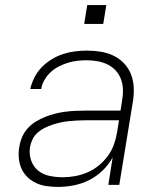

<svg xmlns="http://www.w3.org/2000/svg" viewBox="-20 -727 640 755"><path d="M208 8Q186 8 164 5Q142 2 122.5 -7Q103 -16 88 -30.5Q73 -45 64.5 -64Q56 -83 54 -105.5Q52 -128 56 -150Q59 -169 67 -188Q75 -207 89 -222.5Q103 -238 121 -249Q139 -260 158 -267.5Q177 -275 196.5 -280Q216 -285 235.5 -287.5Q255 -290 274 -291Q293 -292 313 -292H454L460 -331Q464 -352 463.5 -373.5Q463 -395 456 -414.5Q449 -434 435.5 -449Q422 -464 404 -473Q386 -482 364.5 -486Q343 -490 322 -490Q303 -490 284.5 -488Q266 -486 248 -480.5Q230 -475 212 -466Q194 -457 179.5 -443.5Q165 -430 155 -413Q145 -396 142 -377H99Q104 -400 115.5 -422.5Q127 -445 144.5 -463Q162 -481 183.5 -494Q205 -507 228 -514.5Q251 -522 275 -525Q299 -528 322 -528Q350 -528 377 -523.5Q404 -519 427.5 -507.5Q451 -496 469 -476.5Q487 -457 496 -432.5Q505 -408 506 -380Q507 -352 502 -324L449 0H406L423 -108Q407 -79 383 -56Q359 -33 330 -18.5Q301 -4 269.5 2Q238 8 208 8ZM227 -30Q251 -30 275.5 -34.5Q300 -39 323.5 -49Q347 -59 367.5 -75.5Q388 -92 403.5 -113Q419 -134 427.5 -157.5Q436 -181 440 -205L448 -254H313Q297 -254 281.5 -253Q266 -252 250 -250.5Q234 -249 218.5 -245.5Q203 -242 187.5 -237Q172 -232 156.5 -224.5Q141 -217 128.5 -206Q116 -195 108.5 -180Q101 -165 98 -149Q94 -122 102 -97.5Q110 -73 129 -57Q148 -41 174 -35.5Q200 -30 227 -30ZM311 -633 323 -707H398L386 -633Z"/></svg>

Font: Iosevka SS04 XLt Ex Obl
Style: Regular
Weight: 200
Width: 7
Italic angle: -9°
Monospace: yes
Designer: Belleve Invis
Foundry: Belleve Invis
Version: Version 19.0.0; ttfautohint (v1.8.4)